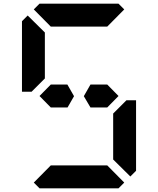

<svg xmlns="http://www.w3.org/2000/svg" viewBox="-20 -1020 856 1040"><path d="M561 -562 622 -500 561 -438H501H470L434 -499L470 -562H501H515ZM154 -526 151 -523H99V-905L130 -936L223 -844V-698V-608V-595ZM593 -405 665 -477H717V-95L686 -64L593 -156V-170V-302V-392ZM163 -969 194 -1000H346H470H622L653 -969L561 -876H554H501H470H346H315H262H255ZM653 -31 622 0H470H346H194L163 -31L255 -124H561ZM345 -562 381 -499 346 -438H315H255L194 -500L255 -562H301H315Z"/></svg>

Font: DSEG14 Classic Mini
Style: Bold
Weight: 700
Designer: Keshikan(Twitter:@keshinomi_88pro)
Version: Version 0.46